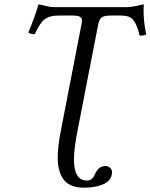

<svg xmlns="http://www.w3.org/2000/svg" viewBox="-20 -678 696 888"><path d="M262 -76 357 -567Q359 -576 359 -582Q359 -595 349.5 -600.5Q340 -606 317 -606H248Q208 -606 185.5 -588Q163 -570 141 -520Q122 -520 111 -527Q145 -610 158 -658Q166 -657 179.5 -653.5Q193 -650 205 -647.5Q217 -645 229 -645H563Q579 -645 591.5 -647Q604 -649 619 -652.5Q634 -656 645 -658Q644 -644 644 -630Q644 -579 656 -518Q644 -513 626 -513Q613 -566 596 -586Q579 -606 542 -606H488Q462 -606 450.5 -597.5Q439 -589 434 -564L339 -76Q322 10 322 59Q322 157 382 157Q407 157 419 128Q435 90 468 90Q479 90 488.5 97.5Q498 105 498 118Q498 155 461 172.5Q424 190 370 190Q304 190 275.5 154Q247 118 247 50Q247 0 262 -76Z"/></svg>

Font: Linux Libertine O
Style: Italic
Weight: 400
Italic angle: -12°
Designer: Philipp H. Poll
Foundry: Philipp H. Poll
Version: Version 5.1.6